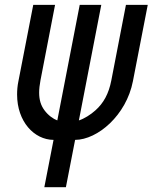

<svg xmlns="http://www.w3.org/2000/svg" viewBox="-20 -567 642 795"><path d="M163.6 208H252.9L291 12.2C384.3 11.7 502.9 -89.8 530.3 -230.5L591.8 -546.9H501.5L440.9 -233.9C430.2 -178.7 408.7 -140.1 375.5 -110.4C355 -91.8 328.1 -75.2 306.6 -68.4L399.4 -546.9H310.1L217.3 -68.4C200.2 -74.7 179.2 -89.8 164.1 -110.4C148.9 -130.9 142.1 -153.8 142.1 -183.6C142.1 -198.7 144 -215.3 147.5 -233.9L208 -546.9H117.7L56.2 -230.5C52.2 -211.4 50.8 -192.9 50.8 -175.3C50.8 -64 121.1 11.7 201.7 12.2Z"/></svg>

Font: Hack
Style: Oblique
Weight: 400
Italic angle: -12°
Monospace: yes
Designer: Christopher Simpkins
Foundry: Christopher Simpkins
Version: Version 2.010